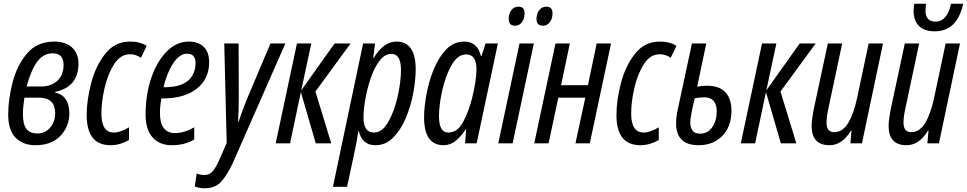

<svg xmlns="http://www.w3.org/2000/svg" viewBox="-20 -769 5187 1030"><path d="M170 10Q257 10 304.5 -40.5Q352 -91 352 -161Q352 -256 275 -273L276 -276Q401 -303 401 -427Q401 -484 365.5 -515Q330 -546 272 -546Q178 -546 124 -481Q70 -416 47 -325Q24 -234 24 -155Q24 -71 63.5 -30.5Q103 10 170 10ZM123 -305Q145 -390 178.5 -436.5Q212 -483 262 -483Q321 -483 321 -421Q321 -366 287.5 -335.5Q254 -305 201 -305ZM179 -53Q143 -53 123 -76Q103 -99 103 -157Q103 -180 105.5 -202.5Q108 -225 111 -245H190Q276 -245 276 -161Q276 -117 249.5 -85Q223 -53 179 -53Z M573 10Q601 10 626.5 2Q652 -6 672 -18V-86Q625 -58 591 -58Q524 -58 524 -160Q524 -222 541 -296.5Q558 -371 592 -424.5Q626 -478 677 -478Q709 -478 736 -459L767 -523Q731 -546 678 -546Q596 -546 544.5 -480.5Q493 -415 469 -323Q445 -231 445 -152Q445 10 573 10Z M901 10Q973 10 1022 -21V-86Q967 -55 920 -55Q838 -55 838 -163Q838 -201 846 -241H853Q970 -241 1036 -293.5Q1102 -346 1102 -435Q1102 -490 1072.5 -518Q1043 -546 994 -546Q927 -546 874.5 -493Q822 -440 791.5 -351Q761 -262 761 -154Q761 -75 798 -32.5Q835 10 901 10ZM857 -301Q876 -380 910 -430.5Q944 -481 983 -481Q1029 -481 1029 -431Q1029 -372 989 -336.5Q949 -301 860 -301Z M1078 241Q1136 241 1168.5 203.5Q1201 166 1230 103L1511 -536H1431L1300 -226Q1292 -205 1281 -176Q1270 -147 1260 -116H1257Q1259 -147 1260 -178Q1261 -209 1261 -239L1260 -536H1183L1196 -2L1158 85Q1141 125 1123 147.5Q1105 170 1076 170Q1056 170 1035 162L1025 231Q1048 241 1078 241Z M1459 0 1573 -536H1650L1596 -284L1775 -536H1861L1672 -278L1757 0H1674L1594 -275L1536 0Z M1766 233H1842L1885 32Q1894 -9 1902 -65H1905Q1923 10 1994 10Q2049 10 2089.5 -31Q2130 -72 2157 -136Q2184 -200 2197 -270Q2210 -340 2210 -397Q2210 -546 2107 -546Q2039 -546 1985 -459H1982L1992 -536H1928ZM1986 -58Q1930 -58 1930 -139Q1930 -180 1940 -237.5Q1950 -295 1969 -350.5Q1988 -406 2016 -443Q2044 -480 2080 -480Q2131 -480 2131 -393Q2131 -331 2113.5 -252.5Q2096 -174 2063.5 -116Q2031 -58 1986 -58Z M2360 10Q2395 10 2424 -13Q2453 -36 2479 -76H2481L2475 0H2537L2651 -536H2585L2563 -468H2560Q2541 -546 2471 -546Q2415 -546 2374.5 -504.5Q2334 -463 2307.5 -398.5Q2281 -334 2268 -264.5Q2255 -195 2255 -139Q2255 10 2360 10ZM2385 -58Q2335 -58 2335 -145Q2335 -206 2352.5 -284Q2370 -362 2402.5 -419.5Q2435 -477 2480 -477Q2536 -477 2536 -398Q2536 -336 2512 -240Q2495 -173 2465 -115.5Q2435 -58 2385 -58Z M2653 0 2767 -536H2844L2730 0ZM2893 -631Q2915 -631 2929.5 -650Q2944 -669 2944 -698Q2944 -733 2911 -733Q2886 -733 2872 -713.5Q2858 -694 2858 -668Q2858 -631 2893 -631ZM2743 -631Q2766 -631 2780 -650Q2794 -669 2794 -698Q2794 -733 2762 -733Q2736 -733 2722.5 -713.5Q2709 -694 2709 -668Q2709 -631 2743 -631Z M2846 0 2960 -536H3037L2990 -312H3134L3181 -536H3258L3144 0H3067L3120 -245H2975L2923 0Z M3415 10Q3443 10 3468.5 2Q3494 -6 3514 -18V-86Q3467 -58 3433 -58Q3366 -58 3366 -160Q3366 -222 3383 -296.5Q3400 -371 3434 -424.5Q3468 -478 3519 -478Q3551 -478 3578 -459L3609 -523Q3573 -546 3520 -546Q3438 -546 3386.5 -480.5Q3335 -415 3311 -323Q3287 -231 3287 -152Q3287 10 3415 10Z M3728 10Q3806 10 3855 -40Q3904 -90 3904 -176Q3904 -238 3872 -273.5Q3840 -309 3773 -309Q3742 -309 3720 -304L3769 -536H3692L3616 -182Q3607 -142 3607 -107Q3607 10 3728 10ZM3736 -52Q3706 -52 3694.5 -69.5Q3683 -87 3683 -112Q3683 -127 3688 -155.5Q3693 -184 3707 -242Q3735 -247 3759 -247Q3825 -247 3825 -170Q3825 -123 3801.5 -87.5Q3778 -52 3736 -52Z M3954 0 4068 -536H4145L4091 -284L4270 -536H4356L4167 -278L4252 0H4169L4089 -275L4031 0Z M4430 10Q4498 10 4545 -68H4548L4542 0H4604L4717 -536H4640L4579 -248Q4560 -158 4530 -109Q4500 -60 4456 -60Q4414 -60 4414 -110Q4414 -146 4425 -192L4498 -536H4421L4345 -181Q4341 -160 4337.5 -136Q4334 -112 4334 -94Q4334 10 4430 10Z M4843 10Q4911 10 4958 -68H4961L4955 0H5017L5130 -536H5053L4992 -248Q4973 -158 4943 -109Q4913 -60 4869 -60Q4827 -60 4827 -110Q4827 -146 4838 -192L4911 -536H4834L4758 -181Q4754 -160 4750.5 -136Q4747 -112 4747 -94Q4747 10 4843 10ZM4995 -601Q5115 -601 5147 -749H5082Q5061 -653 4999 -653Q4945 -653 4945 -712Q4945 -722 4946 -731.5Q4947 -741 4948 -749H4885Q4881 -732 4881 -710Q4881 -660 4909 -630.5Q4937 -601 4995 -601Z"/></svg>

Font: Noto Sans UI Condensed
Style: Italic
Weight: 400
Width: 3
Italic angle: -12°
Designer: Monotype Design Team
Foundry: Monotype Imaging Inc.
Version: Version 1.901